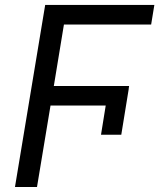

<svg xmlns="http://www.w3.org/2000/svg" viewBox="-20 -747 671 767"><path d="M494.3 -392 464.5 -208.8H383.5L402.3 -325.3H181.8L127.8 0H39.8L160.5 -727.3H596.6L583.8 -649.1H235.4L195 -403.4H495.7L494 -392Z"/></svg>

Font: Inter P
Style: Italic
Weight: 400
Italic angle: -9.40001°
Designer: Rasmus Andersson
Foundry: rsms
Version: Version 3.018;git-588b23468